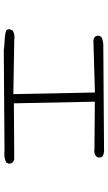

<svg xmlns="http://www.w3.org/2000/svg" viewBox="208 -854 583 1040"><g transform="rotate(90 500.0 -333.5)"><path d="M795.4 -65.9Q803.7 -64.9 812 -64.9Q837.4 -64.9 859.4 -74.7L865.7 -87.4Q866.2 -88.4 866.2 -90.6Q866.2 -92.8 865.2 -96.7Q863.8 -104 858.9 -110.8L844.2 -118.7L539.1 -116.7L530.3 -555.2L785.2 -553.2Q790 -552.2 794.4 -552.2Q811.5 -552.2 825.7 -561L832.5 -574.7Q833 -576.2 833 -577.1Q833 -588.9 827.1 -596.2Q812 -605.5 793.9 -605.5Q791 -605.5 787.6 -605L235.8 -601.1Q231.9 -601.1 224.1 -601.1Q216.3 -601.1 204.1 -598.9Q191.9 -596.7 179.7 -590.8L173.3 -577.6Q172.9 -576.2 172.9 -574.5Q172.9 -572.8 173.1 -570.1Q173.3 -567.4 174.3 -564.9Q175.8 -559.6 179.2 -555.2Q187.5 -548.8 197.8 -547.4L480.5 -555.7L489.3 -113.8L196.3 -118.7Q188 -120.1 181.2 -120.1Q161.1 -120.1 145 -109.9L138.2 -96.2Q137.7 -94.7 137.7 -93.8Q137.7 -83 143.1 -75.7Q165 -67.9 193.1 -66.9Q221.2 -65.9 252 -62Z"/></g></svg>

Font: NaikaiFont
Style: ExtraLight
Weight: 200
Version: Version 1.89